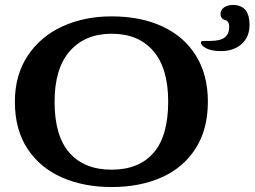

<svg xmlns="http://www.w3.org/2000/svg" viewBox="-20 -744 1026 774"><path d="M40 -334Q40 -441 91.5 -519Q143 -597 231.5 -637.5Q320 -678 430 -678Q547 -678 634.5 -637.5Q722 -597 770 -519.5Q818 -442 818 -334Q818 -222 768 -144.5Q718 -67 630.5 -28.5Q543 10 430 10Q318 10 230 -28.5Q142 -67 91 -144Q40 -221 40 -334ZM430 -60Q540 -60 599 -128Q658 -196 658 -334Q658 -469 598 -538.5Q538 -608 430 -608Q323 -608 261.5 -538Q200 -468 200 -334Q200 -196 260 -128Q320 -60 430 -60ZM790 -572Q790 -577 794 -578Q798 -579 807 -579H826Q869 -579 886.5 -593.5Q904 -608 904 -635Q904 -659 888 -663Q869 -668 869 -688Q869 -703 882.5 -713.5Q896 -724 920 -724Q936 -724 949 -718.5Q962 -713 970 -703Q986 -682 986 -644Q986 -595 954 -566.5Q922 -538 871 -538Q832 -538 811 -549.5Q790 -561 790 -572Z"/></svg>

Font: Raigarh
Style: Bold
Weight: 700
Designer: jaikishan Patel
Foundry: MagicType
Version: Version 1.000